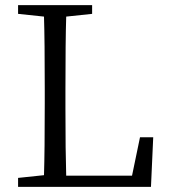

<svg xmlns="http://www.w3.org/2000/svg" viewBox="-20 -732 665 752"><path d="M50.8 0V-35.2L152.3 -45.9Q155.3 -139.6 155.3 -328.1V-382.8Q155.3 -574.2 152.3 -667L50.8 -677.7V-711.9H340.8V-677.7L239.3 -667Q236.3 -573.2 236.3 -377.9V-309.6Q236.3 -136.7 239.3 -43.9H497.1L528.3 -194.3H580.1L571.3 0Z"/></svg>

Font: Bpmf Zihi Box R
Style: R
Weight: 400
Foundry: But Ko
Version: Version 1.320